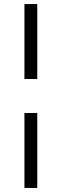

<svg xmlns="http://www.w3.org/2000/svg" viewBox="-20 -728 303 943"><path d="M100 -340V-708H163V-340ZM163 -173V195H100V-173Z"/></svg>

Font: Karma
Style: Regular
Weight: 400
Designer: Joana Correia
Foundry: Indian Type Foundry
Version: Version 1.202;PS 1.0;hotconv 1.0.78;makeotf.lib2.5.61930; tt